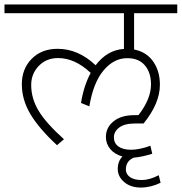

<svg xmlns="http://www.w3.org/2000/svg" viewBox="-35 -664 805 850"><path d="M675.9 145.1Q632.5 166.3 588 166.3Q543.5 166.3 514.9 142.1Q486.3 117.8 486.3 83.9Q486.3 50.1 507.1 28.8Q472.7 19.2 453.2 -4Q433.8 -27.3 433.8 -58.1Q433.8 -99.1 467.4 -126.6Q501 -154.2 559.7 -154.2H577.9Q633.5 -226 633.5 -290.2Q633.5 -342.8 606.4 -374.6Q579.4 -406.5 528.3 -406.5Q469.2 -406.5 423.7 -352.6Q378.2 -298.8 360.5 -193.1L323.6 -208.3Q336.2 -285.6 366.5 -341.3Q296.8 -407 221.9 -407Q170.4 -407 136.8 -372.3Q103.1 -337.7 103.1 -287.7Q103.1 -228 136 -173.4Q168.9 -118.8 248.2 -47.5L217.4 -21.2Q138 -94.5 99.8 -158.5Q61.7 -222.4 61.7 -291Q61.7 -359.5 105.4 -403.7Q149.1 -447.9 219.9 -447.9Q311.4 -447.9 388.3 -375.1Q439.8 -442.9 513.7 -447.4V-605.7H-15.2V-644.1H749.7V-605.7H558.6V-444.9Q613.2 -434.3 643.1 -391.8Q672.9 -349.3 672.9 -288.7Q672.9 -206.3 600.6 -117.3H562.7Q516.2 -117.3 492.7 -99.3Q469.2 -81.4 469.2 -55.9Q469.2 -30.3 489.1 -15.7Q509.1 -1 545.5 -1Q581.9 -1 630.9 -18.7L639 16.7Q592 31.3 557.1 33.9Q522.2 49 522.2 85.9Q522.2 106.7 540.2 119.8Q558.1 133 592.5 133Q626.9 133 667.8 111.7Z"/></svg>

Font: Khula Light
Style: Regular
Weight: 300
Designer: Erin McLaughlin, Steve Matteson
Version: Version 1.002;PS 1.0;hotconv 1.0.72;makeotf.lib2.5.5900; ttf